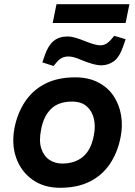

<svg xmlns="http://www.w3.org/2000/svg" viewBox="-20 -883 640 911"><path d="M265 8Q188 8 134 -30.5Q80 -69 57 -133.5Q34 -198 49 -277Q63 -347 99 -401Q135 -455 194 -485.5Q253 -516 337 -516Q400 -516 446 -492Q492 -468 519 -427.5Q546 -387 554.5 -336Q563 -285 552 -231Q538 -160 502 -106Q466 -52 407 -22Q348 8 265 8ZM275 -107Q336 -107 374.5 -140Q413 -173 425 -240Q434 -283 425.5 -319.5Q417 -356 391.5 -378.5Q366 -401 322 -401Q257 -401 221.5 -365.5Q186 -330 175 -268Q164 -214 176 -178Q188 -142 214.5 -124.5Q241 -107 275 -107ZM230 -774 248 -863H594L576 -774ZM234 -570 181 -587 193 -622Q209 -668 235 -689Q261 -710 301 -710Q317 -710 338 -704Q359 -698 388 -686Q414 -676 430 -672Q446 -668 456 -668Q469 -668 480.5 -673.5Q492 -679 505 -693L522 -713L576 -697L564 -662Q546 -610 519 -591.5Q492 -573 460 -573Q444 -573 421.5 -579Q399 -585 367 -598Q349 -606 333.5 -610.5Q318 -615 305 -615Q289 -615 276.5 -609.5Q264 -604 251 -590Z"/></svg>

Font: REM Medium
Style: Italic
Weight: 500
Italic angle: -11°
Designer: Octavio Pardo
Foundry: Ashler Design
Version: Version 1.005;gftools[0.9.28]